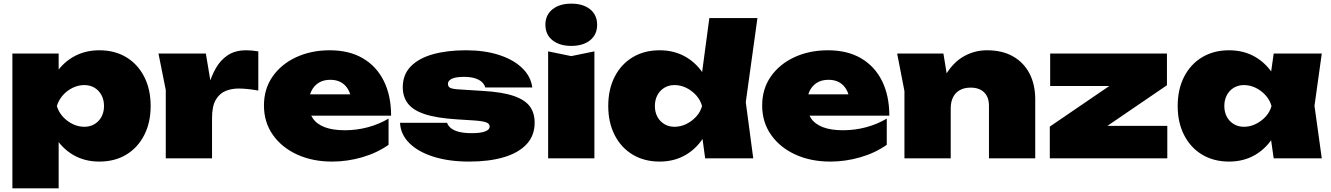

<svg xmlns="http://www.w3.org/2000/svg" viewBox="-20 -869 7309 1054"><path d="M48 -575H302V-433L292 -405V-215L302 -160V165H48ZM227 -287Q237 -381 276.5 -449.5Q316 -518 380 -555.5Q444 -593 525 -593Q610 -593 673 -555Q736 -517 771.5 -448Q807 -379 807 -287Q807 -196 771.5 -127Q736 -58 673 -20Q610 18 525 18Q443 18 379.5 -20Q316 -58 277 -126.5Q238 -195 227 -287ZM551 -287Q551 -320 537.5 -346Q524 -372 499.5 -387Q475 -402 443 -402Q410 -402 379 -387Q348 -372 325 -346Q302 -320 292 -287Q302 -254 325 -228.5Q348 -203 379 -188Q410 -173 443 -173Q475 -173 499.5 -188Q524 -203 537.5 -228.5Q551 -254 551 -287Z M850 -575H1110L1144 -372V0H890V-375ZM1398 -587V-372Q1364 -378 1337 -380.5Q1310 -383 1289 -383Q1251 -383 1218 -369.5Q1185 -356 1164.5 -321Q1144 -286 1144 -221L1099 -277Q1109 -339 1124.5 -395.5Q1140 -452 1166 -496.5Q1192 -541 1232 -567Q1272 -593 1332 -593Q1347 -593 1363 -591.5Q1379 -590 1398 -587Z M1803 18Q1696 18 1611.5 -20.5Q1527 -59 1478 -128.5Q1429 -198 1429 -290Q1429 -381 1476.5 -449Q1524 -517 1606 -555Q1688 -593 1790 -593Q1897 -593 1972 -549Q2047 -505 2087 -424.5Q2127 -344 2127 -234H1637V-351H1979L1911 -313Q1906 -352 1891 -378Q1876 -404 1851.5 -417.5Q1827 -431 1793 -431Q1755 -431 1728.5 -414Q1702 -397 1688.5 -367.5Q1675 -338 1675 -301Q1675 -253 1696.5 -220.5Q1718 -188 1762 -171Q1806 -154 1873 -154Q1938 -154 1999.5 -170.5Q2061 -187 2113 -218V-74Q2049 -29 1967.5 -5.5Q1886 18 1803 18Z M2915 -196Q2915 -124 2870 -76.5Q2825 -29 2744.5 -5.5Q2664 18 2556 18Q2445 18 2360.5 -8.5Q2276 -35 2227.5 -83Q2179 -131 2176 -195H2434Q2441 -176 2458 -163.5Q2475 -151 2502.5 -144.5Q2530 -138 2570 -138Q2618 -138 2643 -147.5Q2668 -157 2668 -174Q2668 -191 2647 -198Q2626 -205 2579 -208L2485 -214Q2376 -221 2311.5 -242.5Q2247 -264 2219 -301Q2191 -338 2191 -390Q2191 -459 2234.5 -504Q2278 -549 2356 -571Q2434 -593 2538 -593Q2640 -593 2719 -567.5Q2798 -542 2846 -496Q2894 -450 2902 -389H2644Q2639 -407 2624 -420Q2609 -433 2585 -440Q2561 -447 2527 -447Q2481 -447 2460 -436.5Q2439 -426 2439 -409Q2439 -393 2452 -386.5Q2465 -380 2503 -378L2629 -370Q2737 -364 2799.5 -342.5Q2862 -321 2888.5 -285Q2915 -249 2915 -196Z M2989 -587 3116 -561 3243 -587V0H2989ZM3116 -617Q3052 -617 3013 -648Q2974 -679 2974 -733Q2974 -787 3013 -818Q3052 -849 3116 -849Q3181 -849 3219.5 -818Q3258 -787 3258 -733Q3258 -679 3219.5 -648Q3181 -617 3116 -617Z M3851 0 3822 -214 3861 -285 3822 -381 3874 -770H4138L4074 -308L4115 0ZM3899 -287Q3889 -195 3849.5 -126.5Q3810 -58 3746.5 -20Q3683 18 3601 18Q3517 18 3453.5 -20Q3390 -58 3354.5 -127Q3319 -196 3319 -287Q3319 -379 3354.5 -448Q3390 -517 3453.5 -555Q3517 -593 3601 -593Q3683 -593 3746.5 -555.5Q3810 -518 3850 -449.5Q3890 -381 3899 -287ZM3575 -287Q3575 -254 3588.5 -228.5Q3602 -203 3626.5 -188Q3651 -173 3683 -173Q3716 -173 3747 -188Q3778 -203 3801.5 -228.5Q3825 -254 3834 -287Q3825 -320 3801.5 -346Q3778 -372 3747 -387Q3716 -402 3683 -402Q3651 -402 3626.5 -387Q3602 -372 3588.5 -346Q3575 -320 3575 -287Z M4538 18Q4431 18 4346.5 -20.5Q4262 -59 4213 -128.5Q4164 -198 4164 -290Q4164 -381 4211.5 -449Q4259 -517 4341 -555Q4423 -593 4525 -593Q4632 -593 4707 -549Q4782 -505 4822 -424.5Q4862 -344 4862 -234H4372V-351H4714L4646 -313Q4641 -352 4626 -378Q4611 -404 4586.5 -417.5Q4562 -431 4528 -431Q4490 -431 4463.5 -414Q4437 -397 4423.5 -367.5Q4410 -338 4410 -301Q4410 -253 4431.5 -220.5Q4453 -188 4497 -171Q4541 -154 4608 -154Q4673 -154 4734.5 -170.5Q4796 -187 4848 -218V-74Q4784 -29 4702.5 -5.5Q4621 18 4538 18Z M4905 -575H5159L5199 -330V0H4945V-369ZM5398 -593Q5482 -593 5541 -559.5Q5600 -526 5631.5 -465.5Q5663 -405 5663 -324V0H5409V-288Q5409 -336 5382.5 -362Q5356 -388 5308 -388Q5274 -388 5249.5 -374.5Q5225 -361 5212 -335.5Q5199 -310 5199 -274L5124 -312Q5138 -406 5178 -468.5Q5218 -531 5275 -562Q5332 -593 5398 -593Z M5743 0V-174L6105 -421L6290 -397H5745V-575H6386V-401L6024 -154L5868 -178H6388V0Z M6972 0 6943 -203 6972 -287 6943 -370 6972 -575H7236L7196 -288L7236 0ZM7025 -287Q7015 -195 6975.5 -126.5Q6936 -58 6872.5 -20Q6809 18 6727 18Q6643 18 6579.5 -20Q6516 -58 6480.5 -127Q6445 -196 6445 -287Q6445 -379 6480.5 -448Q6516 -517 6579.5 -555Q6643 -593 6727 -593Q6809 -593 6872.5 -555.5Q6936 -518 6976 -449.5Q7016 -381 7025 -287ZM6701 -287Q6701 -254 6714.5 -228.5Q6728 -203 6752.5 -188Q6777 -173 6809 -173Q6842 -173 6873 -188Q6904 -203 6927.5 -228.5Q6951 -254 6960 -287Q6951 -320 6927.5 -346Q6904 -372 6873 -387Q6842 -402 6809 -402Q6777 -402 6752.5 -387Q6728 -372 6714.5 -346Q6701 -320 6701 -287Z"/></svg>

Font: Unbounded Black
Style: Regular
Weight: 900
Designer: Luke Prowse, Jean-Baptiste Morizot, Fátima Lázaro, Florian Runge
Foundry: NaN
Version: Version 1.701;gftools[0.9.28.dev5+ged2979d]